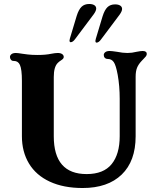

<svg xmlns="http://www.w3.org/2000/svg" viewBox="-20 -934 799 964"><path d="M90 -250V-528Q90 -586 80 -608Q71 -628 50 -628H48Q40 -628 35 -634Q30 -640 30 -648Q30 -656 37.5 -662Q45 -668 60 -668Q69 -668 93 -664Q99 -663 119.5 -660.5Q140 -658 169 -658Q209 -658 237 -664Q257 -668 270 -668Q284 -668 292 -662.5Q300 -657 300 -648Q300 -643 296.5 -639Q293 -635 285 -630Q277 -625 270 -618Q250 -598 250 -548V-250Q250 -60 415 -60Q500 -60 540.5 -110Q581 -160 581 -250V-438Q581 -502 571 -558Q562 -607 551 -622.5Q540 -638 521 -638Q512 -638 506.5 -643.5Q501 -649 501 -658Q501 -666 508.5 -672Q516 -678 531 -678Q541 -678 567 -674Q597 -668 620 -668Q642 -668 666 -674Q686 -678 696 -678Q717 -678 717 -663Q717 -657 712 -650.5Q707 -644 701 -638.5Q695 -633 691 -628Q675 -611 668 -593.5Q661 -576 661 -548V-250Q661 -125 591 -57.5Q521 10 395 10Q299 10 230 -22Q161 -54 125.5 -113Q90 -172 90 -250ZM459 -729 461 -739 495 -852Q505 -884 519.5 -898Q534 -912 558 -912Q574 -912 583.5 -906Q593 -900 593 -889Q593 -878 581 -861L488 -737Q476 -720 465 -720Q459 -720 459 -729ZM329 -731 331 -741 365 -854Q375 -886 389.5 -900Q404 -914 428 -914Q444 -914 453.5 -908Q463 -902 463 -891Q463 -880 451 -863L358 -739Q346 -722 335 -722Q329 -722 329 -731Z"/></svg>

Font: Raigarh
Style: Bold
Weight: 700
Designer: jaikishan Patel
Foundry: MagicType
Version: Version 1.000